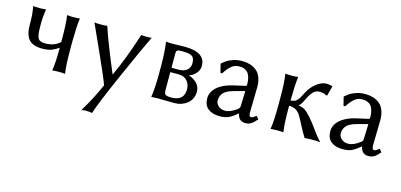

<svg xmlns="http://www.w3.org/2000/svg" viewBox="-62 -829 3041 1457"><g transform="rotate(15 1458.0 -101.0)"><path d="M67.9 -291Q67.9 -307.1 67.9 -319.1Q67.9 -331.1 67.1 -342.5Q66.4 -354 66.2 -359.9Q65.9 -365.7 64.5 -376.7Q63 -387.7 62.7 -391.4Q62.5 -395 60.3 -409.4Q58.1 -423.8 57.1 -429.2L58.1 -432.1Q71.8 -429.2 106.9 -429.2Q122.1 -429.2 134 -429.9Q146 -430.7 150.4 -431.6L154.8 -432.1L157.2 -429.2Q156.7 -425.3 155 -413.8Q153.3 -402.3 153.1 -399.9Q152.8 -397.5 151.9 -388.9Q150.9 -380.4 150.6 -377.9Q150.4 -375.5 149.7 -368.2Q148.9 -360.8 148.9 -356.7Q148.9 -352.5 148.4 -345Q147.9 -337.4 147.9 -330.1Q147.9 -322.8 147.9 -313.7Q147.9 -304.7 147.9 -293Q147.9 -229 160.4 -205.1Q172.9 -181.2 216.8 -181.2Q289.1 -181.2 333 -223.1V-250Q333 -369.1 323.2 -429.2L324.2 -432.1Q337.9 -429.2 373 -429.2Q388.2 -429.2 400.1 -429.9Q412.1 -430.7 416.5 -431.6L420.9 -432.1L422.9 -429.2Q414.6 -376.5 413.1 -250V-179.2Q413.1 -63.5 422.9 0L420.9 2.9Q407.2 0 373 0Q357.4 0 345.2 1Q333 1 328.6 2L324.2 2.9L323.2 0Q333 -59.6 333 -178.7Q302.7 -156.7 274.7 -147Q246.6 -137.2 204.1 -137.2Q131.3 -137.2 99.6 -173.8Q67.9 -210.4 67.9 -291Z M537.6 -432.1Q551.8 -429.2 589.8 -429.2Q625.5 -429.2 638.7 -432.1Q644 -415.5 650.4 -397.2Q656.7 -378.9 661.9 -364.5Q667 -350.1 675 -328.9Q683.1 -307.6 687.5 -296.4Q691.9 -285.2 701.7 -260.7Q711.4 -236.3 714.6 -228Q717.8 -219.7 729.2 -191.9Q740.7 -164.1 742.9 -158.7Q745.1 -153.3 758.1 -122.1Q771 -90.8 772.5 -87.4H774.4Q839.4 -225.6 905.8 -432.1Q915.5 -429.2 944.8 -429.2Q978 -429.2 987.8 -432.1Q946.3 -348.6 834.5 -96.4Q722.7 155.8 697.8 236.8Q681.6 231.9 648.9 231.9Q629.9 231.9 613.8 236.8Q684.6 119.6 731.9 9.8Q719.7 -23.4 690.7 -90.3Q661.6 -157.2 637.9 -210Q614.3 -262.7 578.1 -342.3Q542 -421.9 537.6 -432.1Z M1150.4 0Q1134.8 0 1122.6 1Q1110.4 1 1106 2L1101.6 2.9L1100.6 0Q1111.8 -72.8 1111.8 -180.2V-249Q1111.8 -352.5 1100.6 -429.2L1101.6 -432.1Q1115.2 -429.2 1150.4 -429.2Q1168.9 -429.2 1198.7 -430.2Q1228.5 -431.2 1247.6 -431.2Q1410.6 -431.2 1410.6 -323.2Q1410.6 -288.6 1384.5 -261.5Q1358.4 -234.4 1334.5 -231V-229Q1372.1 -217.8 1398.4 -190.9Q1424.8 -164.1 1424.8 -125Q1424.8 -98.6 1415.8 -76.7Q1406.7 -54.7 1392.1 -40.5Q1377.4 -26.4 1358.6 -16.4Q1339.8 -6.3 1321 -2.2Q1302.2 2 1283.7 2Q1210.9 2 1183.3 1Q1155.8 0 1150.4 0ZM1191.4 -216.8V-77.1Q1191.4 -49.3 1201.9 -40.8Q1212.4 -32.2 1248.5 -32.2Q1347.7 -32.2 1347.7 -123Q1347.7 -163.1 1323.5 -189.9Q1299.3 -216.8 1257.8 -216.8ZM1191.4 -251H1248.5Q1290.5 -251 1313.5 -271.5Q1336.4 -292 1336.4 -323.2Q1336.4 -366.2 1315.4 -379.6Q1294.4 -393.1 1248.5 -393.1Q1226.6 -393.1 1215.8 -392.3Q1205.1 -391.6 1199 -387Q1192.9 -382.3 1192.1 -377.2Q1191.4 -372.1 1191.4 -358.9Z M1854.5 -76.2Q1854.5 -44.9 1871.1 -44.9Q1877.9 -44.9 1884.3 -48.1Q1890.6 -51.3 1899.7 -58.3Q1908.7 -65.4 1909.2 -65.9L1912.1 -64L1929.2 -43Q1904.3 -13.2 1884.8 -1.7Q1865.2 9.8 1840.3 9.8Q1822.8 9.8 1809.8 3.4Q1796.9 -2.9 1790.3 -13.2Q1783.7 -23.4 1780.5 -31.7Q1777.3 -40 1776.4 -47.9H1774.4Q1733.9 -13.7 1706.5 -2Q1679.2 9.8 1638.2 9.8Q1580.1 9.8 1546.6 -17.3Q1513.2 -44.4 1513.2 -98.1Q1513.2 -148.9 1557.6 -187.5Q1602.1 -226.1 1679.2 -243.2L1772.5 -264.2Q1779.3 -266.6 1779.3 -275.9Q1779.3 -308.1 1772.5 -331.3Q1765.6 -354.5 1756.3 -366.2Q1747.1 -377.9 1732.4 -384.8Q1717.8 -391.6 1707.5 -392.8Q1697.3 -394 1683.1 -394Q1650.4 -394 1624 -371.1Q1597.7 -348.1 1573.2 -309.1L1560.1 -310.1L1543.5 -377L1546.4 -380.9Q1564.5 -396 1579.3 -406.2Q1594.2 -416.5 1626.2 -427.7Q1658.2 -439 1693.4 -439Q1718.3 -439 1740 -435.3Q1761.7 -431.6 1784.2 -420.7Q1806.6 -409.7 1822.5 -392.3Q1838.4 -375 1848.4 -345.5Q1858.4 -315.9 1858.4 -276.9Q1858.4 -273.4 1856.4 -183.1Q1854.5 -92.8 1854.5 -76.2ZM1778.3 -225.1 1693.4 -202.1Q1637.7 -187 1616 -162.6Q1594.2 -138.2 1594.2 -102.1Q1594.2 -77.6 1615.2 -59.3Q1636.2 -41 1668.5 -41Q1708.5 -41 1760.3 -80.1Q1774.4 -90.8 1774.4 -106Z M2048.3 -250Q2048.3 -366.2 2038.1 -429.2L2039.1 -432.1Q2053.2 -429.2 2088.4 -429.2Q2103.5 -429.2 2115.5 -429.9Q2127.4 -430.7 2131.8 -431.6L2136.2 -432.1L2138.2 -429.2Q2129.9 -376.5 2128.4 -250V-245.1Q2147 -245.6 2160.2 -251.5Q2173.3 -257.3 2182.9 -269.3Q2192.4 -281.2 2198.7 -293Q2205.1 -304.7 2214.6 -323Q2224.1 -341.3 2232.4 -354Q2255.4 -389.2 2290.8 -414.1Q2326.2 -439 2362.3 -439Q2379.4 -439 2403.3 -432.1L2407.2 -428.2L2387.2 -354L2379.4 -352.1Q2361.3 -366.2 2321.3 -366.2Q2292 -366.2 2266.1 -335Q2252.9 -318.8 2241 -293.5Q2229 -268.1 2219.2 -250.5Q2209.5 -232.9 2197.3 -227.1V-225.1Q2231 -219.7 2251 -205.6Q2271 -191.4 2300.3 -158.2Q2326.7 -128.4 2361.1 -79.8Q2395.5 -31.2 2425.3 0L2423.3 2.9Q2410.2 0 2371.1 0Q2328.1 0 2305.2 2.9Q2290.5 -20.5 2279.8 -39.8Q2269 -59.1 2257.6 -81.3Q2246.1 -103.5 2241.2 -112.8Q2239.3 -116.7 2234.9 -124.5Q2223.6 -146 2217 -156Q2210.4 -166 2198.2 -178.5Q2186 -190.9 2169.2 -196.8Q2152.3 -202.6 2128.4 -204.6V-179.2Q2128.4 -63.5 2138.2 0L2136.2 2.9Q2122.6 0 2088.4 0Q2072.8 0 2060.5 1Q2047.9 1 2043.5 2L2039.1 2.9L2038.1 0Q2048.3 -63.5 2048.3 -179.2Z M2821.3 -76.2Q2821.3 -44.9 2837.9 -44.9Q2844.7 -44.9 2851.1 -48.1Q2857.4 -51.3 2866.5 -58.3Q2875.5 -65.4 2876 -65.9L2878.9 -64L2896 -43Q2871.1 -13.2 2851.6 -1.7Q2832 9.8 2807.1 9.8Q2789.6 9.8 2776.6 3.4Q2763.7 -2.9 2757.1 -13.2Q2750.5 -23.4 2747.3 -31.7Q2744.1 -40 2743.2 -47.9H2741.2Q2700.7 -13.7 2673.3 -2Q2646 9.8 2605 9.8Q2546.9 9.8 2513.4 -17.3Q2480 -44.4 2480 -98.1Q2480 -148.9 2524.4 -187.5Q2568.8 -226.1 2646 -243.2L2739.3 -264.2Q2746.1 -266.6 2746.1 -275.9Q2746.1 -308.1 2739.3 -331.3Q2732.4 -354.5 2723.1 -366.2Q2713.9 -377.9 2699.2 -384.8Q2684.6 -391.6 2674.3 -392.8Q2664.1 -394 2649.9 -394Q2617.2 -394 2590.8 -371.1Q2564.5 -348.1 2540 -309.1L2526.9 -310.1L2510.3 -377L2513.2 -380.9Q2531.2 -396 2546.1 -406.2Q2561 -416.5 2593 -427.7Q2625 -439 2660.2 -439Q2685.1 -439 2706.8 -435.3Q2728.5 -431.6 2751 -420.7Q2773.4 -409.7 2789.3 -392.3Q2805.2 -375 2815.2 -345.5Q2825.2 -315.9 2825.2 -276.9Q2825.2 -273.4 2823.2 -183.1Q2821.3 -92.8 2821.3 -76.2ZM2745.1 -225.1 2660.2 -202.1Q2604.5 -187 2582.8 -162.6Q2561 -138.2 2561 -102.1Q2561 -77.6 2582 -59.3Q2603 -41 2635.3 -41Q2675.3 -41 2727.1 -80.1Q2741.2 -90.8 2741.2 -106Z"/></g></svg>

Font: Linux Biolinum
Style: Regular
Weight: 400
Designer: Philipp H. Poll
Foundry: Philipp H. Poll
Version: Version 0.6.4